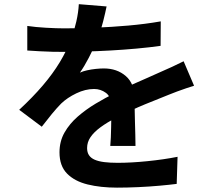

<svg xmlns="http://www.w3.org/2000/svg" viewBox="-20 -833 1040 912"><path d="M486.3 -802.4Q480.8 -774.5 470 -731.7Q459.1 -688.9 437.8 -634.9Q422.3 -598.1 401.7 -558.5Q381.2 -518.8 359.6 -488Q372.9 -494.3 393.1 -498.9Q413.3 -503.5 434.9 -505.7Q456.5 -507.9 473.1 -507.9Q535.7 -507.9 577.5 -471.8Q619.3 -435.6 619.3 -365.5Q619.3 -345.1 619.7 -316.3Q620.1 -287.5 621 -255.9Q621.8 -224.4 622.7 -194.1Q623.6 -163.7 623.6 -139.9H503.8Q505.6 -157.3 506.5 -180.6Q507.4 -203.9 507.9 -230Q508.4 -256.1 508.7 -280.5Q508.9 -304.9 508.9 -325.3Q508.7 -373.1 483.4 -391.7Q458.2 -410.3 426.8 -410.3Q385.3 -410.3 342.4 -389.6Q299.6 -369 270.5 -341.1Q248.8 -318.9 226.5 -291.8Q204.2 -264.6 178.4 -231.1L71.2 -311.4Q135.6 -371.1 183.3 -427Q231 -482.9 264.2 -537.9Q297.3 -593 318.1 -648Q333 -688.4 342.7 -731.6Q352.4 -774.7 354.4 -813.2ZM109.6 -709.8Q148.5 -704 198.1 -701.2Q247.6 -698.3 285.7 -698.3Q351.5 -698.3 430.2 -701.4Q508.8 -704.5 589.9 -711.6Q670.9 -718.7 743.6 -731.5L742.8 -615.2Q690 -607.8 628.5 -602.2Q566.9 -596.6 503.4 -593.1Q440 -589.6 382.1 -588.1Q324.3 -586.6 279 -586.6Q258.5 -586.6 229.3 -587.1Q200.1 -587.6 168.8 -589.5Q137.6 -591.4 109.6 -593.1ZM901.8 -425.8Q886.3 -421.2 864.7 -413.8Q843.1 -406.4 821.5 -398.5Q800 -390.6 782.9 -383.5Q734.5 -364.6 669 -337.6Q603.6 -310.7 533.5 -274.6Q488 -251.2 457.1 -228.3Q426.1 -205.4 409.9 -181.6Q393.7 -157.8 393.7 -129.8Q393.7 -109 402.8 -95.6Q411.8 -82.2 429.9 -74.3Q448.1 -66.4 475.3 -63Q502.4 -59.6 538.8 -59.6Q602.7 -59.6 680 -67.4Q757.4 -75.1 823.4 -88.2L819.3 40.5Q786.6 44.7 737.8 49.1Q688.9 53.5 636.3 55.9Q583.6 58.3 535.8 58.3Q457.7 58.3 396 43.1Q334.2 27.9 298.4 -8.6Q262.6 -45.1 262.6 -109.1Q262.6 -161.4 286.4 -203.4Q310.3 -245.3 349.2 -279.2Q388.1 -313 434.4 -340.8Q480.8 -368.5 525.6 -390.7Q572.2 -415.1 609.3 -432Q646.4 -448.8 678.7 -462.6Q711 -476.4 740.7 -490.3Q770 -503 797.2 -515.5Q824.4 -528 852.2 -542Z"/></svg>

Font: Noto Sans TC
Style: Regular
Weight: 100
Designer: Ryoko NISHIZUKA 西塚涼子 (kana, bopomofo & ideographs); Paul D. Hunt (Latin, Greek & Cyrillic); Sandoll Communications 산돌커뮤니
Foundry: Adobe
Version: Version 2.004;hotconv 1.0.118;makeotfexe 2.5.65603